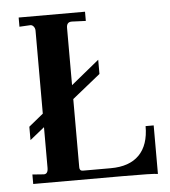

<svg xmlns="http://www.w3.org/2000/svg" viewBox="-47 -640 608 686"><g transform="rotate(-5 257.0 -297.0)"><path d="M492 3Q474 0 368 0H45V-34L86 -31Q101 -31 101 -53V-545Q101 -554 95.5 -560.5Q90 -567 82 -566L45 -564V-597H283V-564L234 -566H232Q214 -566 214 -545V-45Q214 -32 226 -32H326Q393 -32 428 -67.5Q463 -103 463 -171H492ZM49 -157V-205L315 -422V-371Z"/></g></svg>

Font: UnnaMedium
Style: Regular
Weight: 500
Designer: Jorge de Buen Unna
Foundry: Omnibus-Type
Version: Version 2.008;hotconv 1.0.109;makeotfexe 2.5.65596